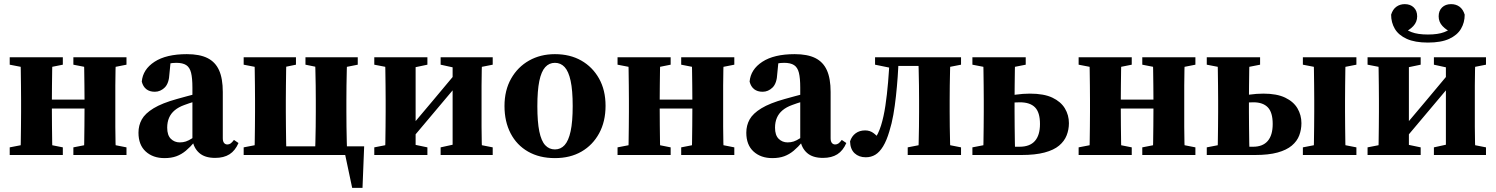

<svg xmlns="http://www.w3.org/2000/svg" viewBox="-20 -750 7238 929"><path d="M78 0Q80 -24 80.5 -60.5Q81 -97 81.5 -137Q82 -177 82 -209V-264Q82 -296 81.5 -336Q81 -376 80.5 -413Q80 -450 78 -473H235Q233 -450 232.5 -413Q232 -376 231.5 -336Q231 -296 231 -264V-226Q231 -185 231.5 -142Q232 -99 232.5 -61.5Q233 -24 235 0ZM385 0Q387 -24 387.5 -61.5Q388 -99 388.5 -142Q389 -185 389 -226V-264Q389 -296 388.5 -336Q388 -376 387.5 -413Q387 -450 385 -473H542Q540 -450 539 -413Q538 -376 538 -336Q538 -296 538 -264V-209Q538 -177 538 -137Q538 -97 539 -60.5Q540 -24 542 0ZM27 0V-37L120 -55H194L284 -37V0ZM27 -437V-473H284V-437L194 -419H120ZM335 0V-37L427 -55H501L592 -37V0ZM335 -437V-473H592V-437L501 -419H427ZM172 -225V-268H445V-225Z M776 15Q720 15 685 -17Q650 -49 650 -108Q650 -143 666 -172Q682 -201 723 -226Q764 -251 836 -271Q859 -278 885 -284.5Q911 -291 938 -298.5Q965 -306 991 -313V-280Q956 -269 924.5 -259.5Q893 -250 872 -242Q844 -232 825.5 -216.5Q807 -201 798 -180Q789 -159 789 -132Q789 -96 806.5 -78.5Q824 -61 850 -61Q866 -61 879.5 -65.5Q893 -70 910 -81Q927 -92 951 -112L960 -65H923Q900 -38 879 -20.5Q858 -3 833.5 6Q809 15 776 15ZM1021 14Q971 14 944 -10Q917 -34 911 -74V-78V-326Q911 -372 904.5 -398Q898 -424 881 -435Q864 -446 833 -446Q816 -446 797.5 -442.5Q779 -439 754 -432L807 -466L800 -395Q798 -347 777 -326.5Q756 -306 729 -306Q704 -306 688 -318.5Q672 -331 666 -355Q671 -414 727.5 -451Q784 -488 884 -488Q946 -488 984 -469Q1022 -450 1040 -410Q1058 -370 1058 -305V-81Q1058 -66 1064 -58.5Q1070 -51 1080 -51Q1089 -51 1096 -56Q1103 -61 1112 -73L1134 -58Q1118 -21 1090.5 -3.5Q1063 14 1021 14Z M1210 0Q1212 -24 1212.5 -60.5Q1213 -97 1213.5 -137Q1214 -177 1214 -209V-264Q1214 -296 1213.5 -336Q1213 -376 1212.5 -413Q1212 -450 1210 -473H1367Q1365 -450 1364.5 -413Q1364 -376 1363.5 -336Q1363 -296 1363 -264V-209Q1363 -177 1363.5 -137Q1364 -97 1364.5 -60.5Q1365 -24 1367 0ZM1504 0Q1505 -24 1506 -60.5Q1507 -97 1507.5 -137Q1508 -177 1508 -209V-264Q1508 -296 1507.5 -336Q1507 -376 1506 -413Q1505 -450 1504 -473H1660Q1659 -450 1658 -413Q1657 -376 1656.5 -336Q1656 -296 1656 -264V-209Q1656 -177 1656.5 -137Q1657 -97 1658 -60.5Q1659 -24 1660 0ZM1684 159 1644 -30 1694 0H1304V-42H1742L1734 159ZM1159 -437V-473H1412V-437L1325 -419H1252ZM1458 -437V-473H1711V-437L1620 -419H1546ZM1159 0V-37L1252 -55H1303V0Z M1791 0V-37L1883 -55H1962L2048 -37V0ZM2112 0V-37L2194 -55H2273L2364 -37V0ZM1842 0Q1844 -24 1844.5 -60.5Q1845 -97 1845.5 -137Q1846 -177 1846 -209V-264Q1846 -296 1845.5 -336Q1845 -376 1844.5 -413Q1844 -450 1842 -473H1991V0ZM1953 -55 1918 -100H1937L2071 -259L2204 -418L2235 -371H2219L2086 -213ZM2170 0V-473H2314Q2312 -450 2311 -413Q2310 -376 2310 -336Q2310 -296 2310 -264V-209Q2310 -177 2310 -137Q2310 -97 2311 -60.5Q2312 -24 2314 0ZM1791 -437V-473H2048V-437L1962 -419H1884ZM2112 -437V-473H2364V-437L2273 -419H2194Z M2665 15Q2590 15 2535 -16.5Q2480 -48 2450.5 -105Q2421 -162 2421 -237Q2421 -313 2453 -369.5Q2485 -426 2540 -457Q2595 -488 2665 -488Q2738 -488 2792.5 -457Q2847 -426 2878.5 -370Q2910 -314 2910 -238Q2910 -162 2879 -105Q2848 -48 2793.5 -16.5Q2739 15 2665 15ZM2665 -27Q2693 -27 2712 -48Q2731 -69 2741 -115Q2751 -161 2751 -237Q2751 -313 2741 -359Q2731 -405 2712 -425.5Q2693 -446 2665 -446Q2637 -446 2618 -425Q2599 -404 2589.5 -358Q2580 -312 2580 -236Q2580 -160 2589.5 -114Q2599 -68 2618 -47.5Q2637 -27 2665 -27Z M3019 0Q3021 -24 3021.5 -60.5Q3022 -97 3022.5 -137Q3023 -177 3023 -209V-264Q3023 -296 3022.5 -336Q3022 -376 3021.5 -413Q3021 -450 3019 -473H3176Q3174 -450 3173.5 -413Q3173 -376 3172.5 -336Q3172 -296 3172 -264V-226Q3172 -185 3172.5 -142Q3173 -99 3173.5 -61.5Q3174 -24 3176 0ZM3326 0Q3328 -24 3328.5 -61.5Q3329 -99 3329.5 -142Q3330 -185 3330 -226V-264Q3330 -296 3329.5 -336Q3329 -376 3328.5 -413Q3328 -450 3326 -473H3483Q3481 -450 3480 -413Q3479 -376 3479 -336Q3479 -296 3479 -264V-209Q3479 -177 3479 -137Q3479 -97 3480 -60.5Q3481 -24 3483 0ZM2968 0V-37L3061 -55H3135L3225 -37V0ZM2968 -437V-473H3225V-437L3135 -419H3061ZM3276 0V-37L3368 -55H3442L3533 -37V0ZM3276 -437V-473H3533V-437L3442 -419H3368ZM3113 -225V-268H3386V-225Z M3717 15Q3661 15 3626 -17Q3591 -49 3591 -108Q3591 -143 3607 -172Q3623 -201 3664 -226Q3705 -251 3777 -271Q3800 -278 3826 -284.5Q3852 -291 3879 -298.5Q3906 -306 3932 -313V-280Q3897 -269 3865.5 -259.5Q3834 -250 3813 -242Q3785 -232 3766.5 -216.5Q3748 -201 3739 -180Q3730 -159 3730 -132Q3730 -96 3747.5 -78.5Q3765 -61 3791 -61Q3807 -61 3820.5 -65.5Q3834 -70 3851 -81Q3868 -92 3892 -112L3901 -65H3864Q3841 -38 3820 -20.5Q3799 -3 3774.5 6Q3750 15 3717 15ZM3962 14Q3912 14 3885 -10Q3858 -34 3852 -74V-78V-326Q3852 -372 3845.5 -398Q3839 -424 3822 -435Q3805 -446 3774 -446Q3757 -446 3738.5 -442.5Q3720 -439 3695 -432L3748 -466L3741 -395Q3739 -347 3718 -326.5Q3697 -306 3670 -306Q3645 -306 3629 -318.5Q3613 -331 3607 -355Q3612 -414 3668.5 -451Q3725 -488 3825 -488Q3887 -488 3925 -469Q3963 -450 3981 -410Q3999 -370 3999 -305V-81Q3999 -66 4005 -58.5Q4011 -51 4021 -51Q4030 -51 4037 -56Q4044 -61 4053 -73L4075 -58Q4059 -21 4031.5 -3.5Q4004 14 3962 14Z M4169 11Q4136 11 4115 -8.5Q4094 -28 4093 -66Q4101 -91 4120 -105Q4139 -119 4166 -119Q4190 -119 4208 -105Q4226 -91 4241 -71V-60H4207V-73Q4219 -86 4227.5 -103.5Q4236 -121 4243 -143Q4256 -185 4264 -238.5Q4272 -292 4277 -352Q4282 -412 4285 -473H4328Q4327 -426 4323.5 -378Q4320 -330 4315 -284Q4310 -238 4302.5 -195Q4295 -152 4283 -114Q4270 -70 4253 -42Q4236 -14 4215.5 -1.5Q4195 11 4169 11ZM4214 -437V-473H4315L4314 -419H4302ZM4308 -431V-473H4487V-431ZM4372 0V-37L4464 -55H4539L4630 -37V0ZM4423 0Q4424 -24 4425 -60.5Q4426 -97 4426.5 -137Q4427 -177 4427 -209V-264Q4427 -296 4426.5 -336Q4426 -376 4425 -413Q4424 -450 4423 -473H4579Q4578 -450 4577 -413Q4576 -376 4575.5 -336Q4575 -296 4575 -264V-209Q4575 -177 4575.5 -137Q4576 -97 4577 -60.5Q4578 -24 4579 0ZM4486 -419V-473H4630V-437L4538 -419Z M4823 0V-40H4913Q4963 -40 4987.5 -68Q5012 -96 5012 -150Q5012 -206 4988 -230.5Q4964 -255 4915 -255Q4891 -255 4868 -252Q4845 -249 4823 -244L4828 -279Q4859 -287 4894.5 -292Q4930 -297 4963 -297Q5031 -297 5072 -277.5Q5113 -258 5132.5 -225.5Q5152 -193 5152 -154Q5152 -123 5141 -95Q5130 -67 5104.5 -45.5Q5079 -24 5034 -12Q4989 0 4922 0ZM4736 0Q4738 -24 4738.5 -60.5Q4739 -97 4739.5 -137Q4740 -177 4740 -209V-264Q4740 -296 4739.5 -336Q4739 -376 4738.5 -413Q4738 -450 4736 -473H4893Q4891 -450 4890.5 -413Q4890 -376 4889.5 -336Q4889 -296 4889 -264V-209Q4889 -177 4889.5 -137Q4890 -97 4890.5 -60.5Q4891 -24 4893 0ZM4685 -437V-473H4943V-437L4852 -419H4778ZM4685 0V-37L4778 -55H4829V0Z M5250 0Q5252 -24 5252.5 -60.5Q5253 -97 5253.5 -137Q5254 -177 5254 -209V-264Q5254 -296 5253.5 -336Q5253 -376 5252.5 -413Q5252 -450 5250 -473H5407Q5405 -450 5404.5 -413Q5404 -376 5403.5 -336Q5403 -296 5403 -264V-226Q5403 -185 5403.5 -142Q5404 -99 5404.5 -61.5Q5405 -24 5407 0ZM5557 0Q5559 -24 5559.5 -61.5Q5560 -99 5560.5 -142Q5561 -185 5561 -226V-264Q5561 -296 5560.5 -336Q5560 -376 5559.5 -413Q5559 -450 5557 -473H5714Q5712 -450 5711 -413Q5710 -376 5710 -336Q5710 -296 5710 -264V-209Q5710 -177 5710 -137Q5710 -97 5711 -60.5Q5712 -24 5714 0ZM5199 0V-37L5292 -55H5366L5456 -37V0ZM5199 -437V-473H5456V-437L5366 -419H5292ZM5507 0V-37L5599 -55H5673L5764 -37V0ZM5507 -437V-473H5764V-437L5673 -419H5599ZM5344 -225V-268H5617V-225Z M5954 0V-40H6043Q6090 -40 6114 -68Q6138 -96 6138 -150Q6138 -206 6114.5 -230.5Q6091 -255 6045 -255Q6021 -255 5998 -252Q5975 -249 5953 -244L5958 -279Q5989 -287 6024.5 -292Q6060 -297 6093 -297Q6158 -297 6198.5 -277.5Q6239 -258 6258 -225.5Q6277 -193 6277 -154Q6277 -123 6266.5 -95Q6256 -67 6230.5 -45.5Q6205 -24 6161.5 -12Q6118 0 6052 0ZM5870 0Q5872 -24 5872.5 -60.5Q5873 -97 5873.5 -137Q5874 -177 5874 -209V-264Q5874 -296 5873.5 -336Q5873 -376 5872.5 -413Q5872 -450 5870 -473H6027Q6025 -450 6024.5 -413Q6024 -376 6023.5 -336Q6023 -296 6023 -264V-209Q6023 -177 6023.5 -137Q6024 -97 6024.5 -60.5Q6025 -24 6027 0ZM6335 0Q6337 -24 6337.5 -60.5Q6338 -97 6338.5 -137Q6339 -177 6339 -209V-264Q6339 -296 6338.5 -336Q6338 -376 6337.5 -413Q6337 -450 6335 -473H6492Q6490 -450 6489.5 -413Q6489 -376 6488.5 -336Q6488 -296 6488 -264V-209Q6488 -177 6488.5 -137Q6489 -97 6489.5 -60.5Q6490 -24 6492 0ZM5819 -437V-473H6077V-437L5986 -419H5912ZM6284 0V-37L6377 -55H6451L6543 -37V0ZM6284 -437V-473H6543V-437L6451 -419H6377ZM5819 0V-37L5912 -55H5963V0Z M6597 0V-37L6689 -55H6768L6854 -37V0ZM6918 0V-37L7000 -55H7079L7170 -37V0ZM6648 0Q6650 -24 6650.5 -60.5Q6651 -97 6651.5 -137Q6652 -177 6652 -209V-264Q6652 -296 6651.5 -336Q6651 -376 6650.5 -413Q6650 -450 6648 -473H6797V0ZM6759 -55 6724 -100H6743L6877 -259L7010 -418L7041 -371H7025L6892 -213ZM6976 0V-473H7120Q7118 -450 7117 -413Q7116 -376 7116 -336Q7116 -296 7116 -264V-209Q7116 -177 7116 -137Q7116 -97 7117 -60.5Q7118 -24 7120 0ZM6597 -437V-473H6854V-437L6768 -419H6690ZM6918 -437V-473H7170V-437L7079 -419H7000ZM6889 -544Q6826 -544 6786.5 -562Q6747 -580 6729 -610.5Q6711 -641 6711 -679Q6719 -705 6736.5 -717.5Q6754 -730 6777 -730Q6804 -730 6820.5 -714Q6837 -698 6837 -671Q6837 -644 6818.5 -624Q6800 -604 6771 -592L6752 -631Q6780 -606 6810 -594.5Q6840 -583 6889 -583Q6938 -583 6968 -594.5Q6998 -606 7026 -631L7007 -592Q6978 -604 6959.5 -624Q6941 -644 6941 -671Q6941 -698 6957.5 -714Q6974 -730 7001 -730Q7025 -730 7042 -717.5Q7059 -705 7067 -679Q7067 -641 7049 -610.5Q7031 -580 6992 -562Q6953 -544 6889 -544Z"/></svg>

Font: Source Serif 4 36pt
Style: Bold
Weight: 700
Designer: Frank Grießhammer
Foundry: Adobe Systems Incorporated
Version: Version 4.004;hotconv 1.0.116;makeotfexe 2.5.65601